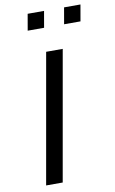

<svg xmlns="http://www.w3.org/2000/svg" viewBox="-97 -941 594 992"><g transform="rotate(-10 199.5 -445.0)"><path d="M149 0H62L182 -680H269ZM193 -804H107L122 -890H208ZM384 -804H298L313 -890H399Z"/></g></svg>

Font: Inria Sans
Style: Italic
Weight: 400
Italic angle: -10°
Designer: Black Foundry Team
Foundry: Black Foundry
Version: Version 1.2; ttfautohint (v1.8.3)